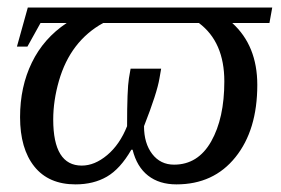

<svg xmlns="http://www.w3.org/2000/svg" viewBox="-20 -479 746 509"><path d="M701.7 -459 694.3 -418H595.7Q662.1 -357.9 662.1 -253.9Q662.1 -134.3 604.2 -62.3Q546.4 9.8 447.8 9.8Q402.3 9.8 372.6 -13.4Q342.8 -36.6 331.5 -82H328.1Q298.8 -31.2 263.4 -10.7Q228 9.8 180.2 9.8Q108.9 9.8 71 -37.6Q33.2 -85 33.2 -168.5Q33.2 -249 64.5 -313.2Q95.7 -377.4 156.7 -418H87.4L52.7 -355.5H24.9L53.7 -459ZM121.1 -162.1Q121.1 -40 196.8 -40Q231 -40 264.2 -67.9Q297.4 -95.7 316.9 -144.5Q316.9 -242.2 321.8 -271.5L326.2 -296.9H407.2L402.8 -271.5Q396.5 -232.9 361.8 -144.5Q361.8 -99.1 383.5 -70.8Q405.3 -42.5 441.4 -42.5Q504.9 -42.5 539.8 -104Q574.7 -165.5 574.7 -263.2Q574.7 -367.7 507.3 -418H253.4Q210 -394 180.7 -355.7Q151.4 -317.4 136.2 -264.6Q121.1 -211.9 121.1 -162.1Z"/></svg>

Font: Tinos
Style: Italic
Weight: 400
Italic angle: -16.333°
Designer: Steve Matteson
Foundry: Monotype Imaging Inc.
Version: Version 1.32